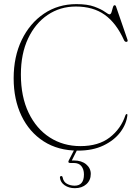

<svg xmlns="http://www.w3.org/2000/svg" viewBox="-20 -734 688 956"><path d="M614.5 -162Q610 -117 579.5 -76.2Q549 -35.5 495.5 -9.8Q442 16 368.5 16Q269.5 16 197.8 -30Q126 -76 87 -157.2Q48 -238.5 48 -344Q48 -452 88.2 -535.2Q128.5 -618.5 199 -666Q269.5 -713.5 360.5 -713.5Q415.5 -713.5 450 -700.8Q484.5 -688 502.2 -675.2Q520 -662.5 525 -662.5Q532 -662.5 535.5 -674Q539 -685.5 542 -696.8Q545 -708 550.5 -708Q556 -708 558 -701L614.5 -537Q618.5 -526 609 -525.5Q602 -525.5 598 -533Q559 -619.5 501.2 -660.5Q443.5 -701.5 357.5 -701.5Q279.5 -701.5 217.5 -659.8Q155.5 -618 119.8 -542.2Q84 -466.5 84 -363Q84 -252.5 122.5 -172.5Q161 -92.5 228 -49.5Q295 -6.5 380.5 -6.5Q470.5 -6.5 526.2 -49.5Q582 -92.5 604.5 -160Q607 -166.5 611 -166Q614.5 -166 614.5 -162ZM357 -2.5H371.5L337.5 65H348Q386 65 409 84.2Q432 103.5 432 132Q432 163.5 410 183.2Q388 203 353 203Q323 203 302 188.5Q281 174 278.5 151Q278 143.5 284 142.5Q290.5 142 292 149.5Q296 171.5 313.2 181Q330.5 190.5 351.5 190.5Q398 190.5 398 134.5Q398 109.5 385.5 93.5Q373 77.5 347.5 77.5H329.5Q316 77.5 322.5 64.5Z"/></svg>

Font: Fraunces 72pt Thin
Style: Regular
Weight: 100
Version: Version 1.000;[b76b70a41]